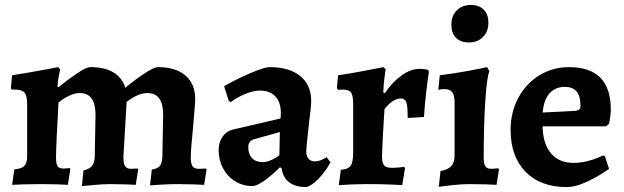

<svg xmlns="http://www.w3.org/2000/svg" viewBox="-20 -746 2527 778"><path d="M364 -111 367 -282Q367 -369 303 -369Q267 -369 217 -331Q207 -151 207 -108Q207 -82 213.5 -72.5Q220 -63 237 -63Q244 -63 252 -64Q260 -65 263 -65L265 -60L255 3Q244 2 213 1Q182 0 149 0Q108 0 74 1Q40 2 29 3L38 -60Q67 -62 78.5 -73.5Q90 -85 90 -113V-323Q90 -358 79.5 -370.5Q69 -383 41 -383H28L24 -388L29 -441Q87 -450 143.5 -460.5Q200 -471 216 -474L224 -464Q222 -458 218 -437Q214 -416 213 -395L216 -392Q252 -421 290.5 -447.5Q329 -474 346 -474Q461 -474 488 -390Q516 -415 559.5 -444.5Q603 -474 620 -474Q692 -474 731.5 -440Q771 -406 771 -344Q771 -328 763 -238Q753 -138 753 -109Q753 -83 760 -72.5Q767 -62 785 -62L815 -63L817 -59L807 3Q795 2 762.5 1Q730 0 697 0Q673 0 636.5 2Q600 4 588 5L595 -59Q618 -62 627.5 -73.5Q637 -85 638 -111L641 -282Q641 -369 577 -369Q540 -369 493 -333L480 -109Q480 -83 487 -72.5Q494 -62 510 -62L538 -63L540 -59L530 3Q519 2 488 1Q457 0 424 0Q400 0 362 3.5Q324 7 312 8L318 -55Q342 -61 352.5 -73.5Q363 -86 364 -111Z M1033 -379Q1008 -379 974.5 -365.5Q941 -352 915 -332L907 -337L888 -397Q947 -430 1000 -452Q1053 -474 1073 -474Q1152 -474 1196.5 -438Q1241 -402 1241 -337Q1241 -316 1232 -246Q1221 -149 1221 -132Q1221 -113 1230.5 -102.5Q1240 -92 1256 -92Q1277 -92 1304 -109L1319 -88Q1299 -51 1271.5 -22.5Q1244 6 1222 12Q1177 12 1151.5 -7.5Q1126 -27 1121 -65L1114 -68Q1079 -33 1049 -12.5Q1019 8 1003 8Q965 8 933.5 -11Q902 -30 884 -63.5Q866 -97 866 -138Q866 -170 882 -192.5Q898 -215 924 -221L1117 -266L1118 -289Q1118 -332 1095.5 -355.5Q1073 -379 1033 -379ZM986 -150Q986 -121 1001.5 -105Q1017 -89 1045 -89Q1059 -89 1077 -96.5Q1095 -104 1112 -117L1114 -211L1010 -182Q986 -175 986 -150Z M1411 -126V-324Q1411 -359 1402.5 -371Q1394 -383 1369 -383L1350 -382L1345 -389L1350 -441Q1405 -449 1461.5 -460Q1518 -471 1534 -474L1543 -465Q1541 -457 1537.5 -428Q1534 -399 1533 -372L1539 -368Q1570 -414 1607.5 -440.5Q1645 -467 1679 -467Q1691 -467 1701 -465.5Q1711 -464 1714 -463L1718 -455Q1715 -438 1708 -380.5Q1701 -323 1698 -272L1632 -268Q1632 -316 1626.5 -331.5Q1621 -347 1604 -347Q1588 -347 1570.5 -335.5Q1553 -324 1538 -304Q1536 -277 1532.5 -213.5Q1529 -150 1528 -112Q1528 -86 1536.5 -76Q1545 -66 1567 -66Q1583 -66 1598 -67.5Q1613 -69 1618 -70L1621 -64L1610 4Q1596 3 1557.5 1.5Q1519 0 1479 0Q1441 0 1402.5 1.5Q1364 3 1353 4L1361 -58Q1390 -60 1400.5 -74Q1411 -88 1411 -126Z M1809 -646Q1809 -682 1831 -704Q1853 -726 1889 -726Q1921 -726 1940 -707Q1959 -688 1959 -654Q1959 -618 1937 -596Q1915 -574 1880 -574Q1846 -574 1827.5 -593Q1809 -612 1809 -646ZM1822 -115V-329Q1822 -360 1812.5 -372.5Q1803 -385 1780 -385Q1772 -385 1765 -384Q1758 -383 1756 -382L1762 -441Q1820 -448 1878.5 -459Q1937 -470 1954 -474L1963 -457Q1953 -435 1946.5 -338Q1940 -241 1940 -106Q1940 -82 1947 -72Q1954 -62 1970 -62Q1979 -62 1987.5 -63Q1996 -64 1999 -64L2002 -60L1992 3Q1980 2 1948 1Q1916 0 1881 0Q1850 0 1810 4.5Q1770 9 1758 11L1765 -53Q1795 -58 1808.5 -73Q1822 -88 1822 -115Z M2303 -86Q2331 -86 2358 -92.5Q2385 -99 2402 -106.5Q2419 -114 2424 -116L2431 -113L2448 -62Q2448 -61 2416.5 -41Q2385 -21 2346.5 -4.5Q2308 12 2276 12Q2170 12 2109.5 -50Q2049 -112 2049 -219Q2049 -291 2080 -349Q2111 -407 2165 -440.5Q2219 -474 2286 -474Q2455 -474 2455 -302Q2455 -284 2452 -267Q2449 -250 2448 -245L2436 -234H2179V-225Q2182 -159 2214.5 -122.5Q2247 -86 2303 -86ZM2332 -320Q2332 -394 2269 -394Q2230 -394 2206.5 -367.5Q2183 -341 2179 -290L2313 -297Q2324 -299 2328 -303Q2332 -307 2332 -320Z"/></svg>

Font: Sahitya
Style: Bold
Weight: 700
Designer: Juan Pablo del Peral
Foundry: Juan Pablo del Peral (http://www.huertatipografica.com)
Version: Version 1.001;PS 001.000;hotconv 1.0.70;makeotf.lib2.5.58329